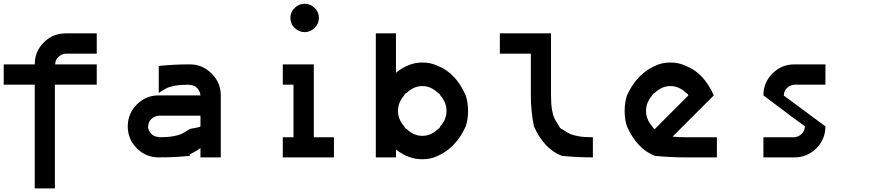

<svg xmlns="http://www.w3.org/2000/svg" viewBox="-20 -846 4707 1032"><path d="M275 -390.8V166.7H166.7V-390.8H0V-500H166.7Q166.7 -569.2 215.4 -617.9Q264.2 -666.7 333.3 -666.7H500V-557.5H333.3Q310.8 -555.8 293.8 -540Q276.7 -524.2 276.7 -500H500V-390.8Z M1057.5 -50Q1030 -30 1000 -16.7V-8.3Q918.3 0 833.3 0Q764.2 0 715.4 -48.8Q666.7 -97.5 666.7 -166.7Q666.7 -235.8 715.4 -284.6Q764.2 -333.3 833.3 -333.3H1057.5Q1055.8 -355 1040 -372.1Q1024.2 -389.2 1000 -389.2V-390.8Q951.7 -390.8 922.1 -385.4Q892.5 -380 878.3 -373.3Q864.2 -366.7 833.3 -346.7V-491.7Q915 -500 1000 -500Q1068.3 -500 1117.5 -450.8Q1166.7 -401.7 1166.7 -333.3V0H1057.5ZM1000 -152.5Q1003.3 -154.2 1029.2 -158.3Q1055 -162.5 1057.5 -166.7V-224.2H833.3Q810.8 -222.5 793.8 -206.7Q776.7 -190.8 776.7 -166.7H775Q776.7 -144.2 792.9 -127.1Q809.2 -110 833.3 -110V-108.3Q881.7 -108.3 911.3 -113.8Q940.8 -119.2 955 -125.8Q969.2 -132.5 1000 -152.5Z M1540.8 -750Q1540.8 -780.8 1563.8 -803.3Q1586.7 -825.8 1617.5 -825.8Q1648.3 -825.8 1671.3 -803.3Q1694.2 -780.8 1694.2 -750Q1694.2 -719.2 1671.3 -696.2Q1648.3 -673.3 1617.5 -673.3Q1586.7 -673.3 1563.8 -695.8Q1540.8 -718.3 1540.8 -750ZM1775 0H1500V-108.3H1557.5V-390.8H1500V-500H1666.7V-108.3H1775Z M2250 10Q2174.2 10 2108.3 -42.5V0H2000V-666.7H2108.3V-455Q2175.8 -510 2250 -510Q2295.8 -510 2333.3 -491.7Q2429.2 -455 2483.3 -333.3Q2495.8 -295.8 2495.8 -250Q2495.8 -204.2 2483.3 -166.7Q2431.7 -52.5 2333.3 -8.3Q2295.8 10 2250 10ZM2333.3 -151.7Q2343.3 -156.7 2346.7 -166.7Q2380 -204.2 2380 -250Q2380 -295.8 2346.7 -333.3Q2343.3 -342.5 2333.3 -347.5Q2295.8 -383.3 2250 -383.3Q2204.2 -383.3 2166.7 -347.5Q2155 -341.7 2152.5 -333.3Q2119.2 -295.8 2119.2 -250Q2119.2 -204.2 2152.5 -166.7Q2155.8 -157.5 2166.7 -151.7Q2204.2 -115.8 2250 -115.8Q2295.8 -115.8 2333.3 -151.7Z M3000 -152.5Q3030.8 -132.5 3045 -125.8Q3059.2 -119.2 3088.8 -113.8Q3118.3 -108.3 3166.7 -108.3V0Q3081.7 0 3000 -8.3Q2904.2 -45 2850 -166.7Q2833.3 -248.3 2833.3 -333.3V-557.5H2666.7V-666.7H2941.7V-333.3Q2941.7 -285 2947.1 -255.4Q2952.5 -225.8 2959.2 -211.7Q2965.8 -197.5 2985.8 -166.7Q2989.2 -157.5 3000 -151.7Z M3666.7 0Q3581.7 0 3500 -8.3Q3404.2 -45 3350 -166.7Q3337.5 -204.2 3337.5 -250Q3337.5 -295.8 3350 -333.3Q3401.7 -447.5 3500 -491.7Q3537.5 -510 3583.3 -510Q3629.2 -510 3666.7 -491.7Q3762.5 -455 3816.7 -333.3L3595 -111.7Q3621.7 -108.3 3666.7 -108.3H3833.3V0ZM3500 -152.5Q3531.7 -185 3591.7 -244.6Q3651.7 -304.2 3666.7 -319.2L3680 -333.3Q3676.7 -342.5 3666.7 -347.5Q3629.2 -383.3 3583.3 -383.3Q3537.5 -383.3 3500 -347.5Q3488.3 -341.7 3485.8 -333.3Q3452.5 -295.8 3452.5 -250Q3452.5 -204.2 3485.8 -166.7Q3489.2 -157.5 3500 -151.7Z M4250 -108.3Q4271.7 -110 4288.8 -126.2Q4305.8 -142.5 4305.8 -166.7H4307.5Q4273.3 -190.8 4236.2 -218.3Q4199.2 -245.8 4153.3 -280.8Q4107.5 -315.8 4083.3 -333.3Q4083.3 -402.5 4132.1 -451.2Q4180.8 -500 4250 -500H4416.7V-390.8H4250Q4227.5 -389.2 4210.4 -373.3Q4193.3 -357.5 4193.3 -333.3H4191.7Q4201.7 -326.7 4416.7 -166.7Q4416.7 -97.5 4367.9 -48.8Q4319.2 0 4250 0H4083.3V-108.3Z"/></svg>

Font: 0xA000-Mono
Style: Mono-Bold
Weight: 700
Version: Version 0.1